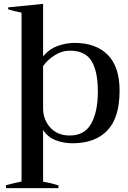

<svg xmlns="http://www.w3.org/2000/svg" viewBox="-20 -728 661 989"><path d="M11 226Q35 219 91 207V-663Q49 -671 22 -680V-690L202 -708V-438Q237 -478 280.5 -492.5Q324 -507 363 -507Q474 -507 535 -445.5Q596 -384 596 -261Q596 -122 533 -56Q470 10 353 10Q306 10 265 -6.5Q224 -23 202 -59V208Q241 214 281 227V241H11ZM484 -256Q484 -362 451 -414.5Q418 -467 340 -467Q300 -467 263.5 -444.5Q227 -422 202 -388V-170Q202 -112 239 -71Q276 -30 339 -30Q416 -30 450 -91.5Q484 -153 484 -256Z"/></svg>

Font: Trirong Medium
Style: Regular
Weight: 500
Designer: Katatrad Team
Foundry: CadsonDemak
Version: Version 1.001